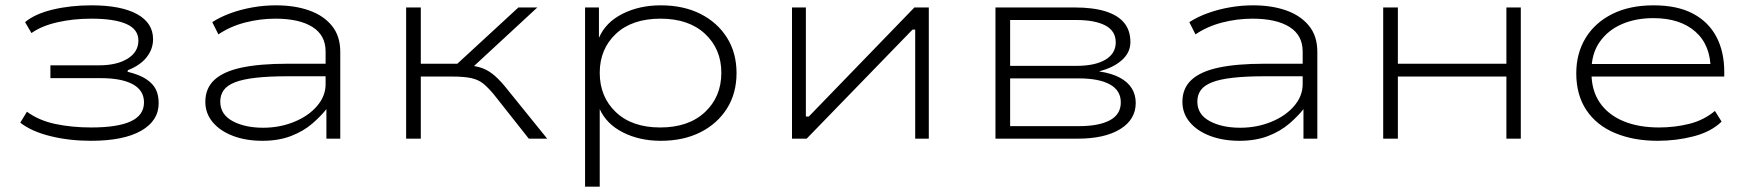

<svg xmlns="http://www.w3.org/2000/svg" viewBox="-20 -520 6565 720"><path d="M321 8Q240 8 169 -9.5Q98 -27 56 -60L81 -101Q126 -68 188 -55Q250 -42 322 -42Q421 -42 470.5 -65Q520 -88 520 -136Q520 -181 478 -204Q436 -227 357 -227H169V-275H351Q418 -275 458.5 -300Q499 -325 499 -368Q499 -410 454 -430Q409 -450 322 -450Q255 -450 195.5 -436.5Q136 -423 98 -396L74 -437Q111 -468 177.5 -484Q244 -500 323 -500Q434 -500 494 -467Q554 -434 554 -373Q554 -336 530 -305.5Q506 -275 460 -257L458 -251Q503 -240 528 -223.5Q553 -207 564 -185.5Q575 -164 575 -133Q575 -67 509 -29.5Q443 8 321 8Z M964 8Q902 8 853.5 -10.5Q805 -29 777.5 -62Q750 -95 750 -138Q750 -189 784 -220.5Q818 -252 886 -266.5Q954 -281 1057 -281H1216V-234H1060Q989 -234 940 -228.5Q891 -223 861.5 -211.5Q832 -200 819 -182Q806 -164 806 -139Q806 -91 852 -66Q898 -41 967 -41Q1029 -41 1083 -63Q1137 -85 1169 -122.5Q1201 -160 1201 -204V-327Q1201 -388 1151.5 -419Q1102 -450 1013 -450Q955 -450 899 -435.5Q843 -421 799 -391L776 -437Q807 -457 846 -471Q885 -485 928 -492.5Q971 -500 1015 -500Q1085 -500 1139 -481Q1193 -462 1224.5 -423.5Q1256 -385 1256 -326V0H1204V-111L1205 -112Q1184 -85 1151 -56.5Q1118 -28 1071.5 -10Q1025 8 964 8Z M1503 0V-492H1558V-281H1695L1924 -492H1995L1742 -258L1723 -276Q1763 -274 1788.5 -264.5Q1814 -255 1837 -234.5Q1860 -214 1888 -178L2032 0H1963L1831 -167Q1809 -193 1791.5 -207Q1774 -221 1747.5 -227Q1721 -233 1674 -233H1558V0Z M2174 180V-492H2226V-380H2227Q2252 -437 2315 -468.5Q2378 -500 2458 -500Q2543 -500 2606.5 -468Q2670 -436 2706 -379Q2742 -322 2742 -246Q2742 -170 2706 -113Q2670 -56 2606.5 -24Q2543 8 2458 8Q2378 8 2316 -23.5Q2254 -55 2229 -111V180ZM2456 -42Q2562 -42 2623.5 -99.5Q2685 -157 2685 -247Q2685 -336 2624 -393Q2563 -450 2457 -450Q2350 -450 2289.5 -393Q2229 -336 2229 -247Q2229 -157 2289.5 -99.5Q2350 -42 2456 -42Z M2950 0V-492H3002V-83H3013L3409 -492H3463V0H3412V-409H3402L3005 0Z M3713 0V-492H4010Q4079 -492 4125.5 -477.5Q4172 -463 4195.5 -434.5Q4219 -406 4219 -362Q4219 -323 4187 -294.5Q4155 -266 4103 -253V-252Q4149 -245 4179 -229Q4209 -213 4224 -189Q4239 -165 4239 -134Q4239 -72 4181 -36Q4123 0 4021 0ZM3768 -47H4026Q4101 -47 4142 -69Q4183 -91 4183 -136Q4183 -181 4142 -203.5Q4101 -226 4026 -226H3768ZM3768 -273H4016Q4086 -273 4125 -296Q4164 -319 4164 -361Q4164 -404 4125 -424.5Q4086 -445 4016 -445H3768Z M4628 8Q4566 8 4517.5 -10.5Q4469 -29 4441.5 -62Q4414 -95 4414 -138Q4414 -189 4448 -220.5Q4482 -252 4550 -266.5Q4618 -281 4721 -281H4880V-234H4724Q4653 -234 4604 -228.5Q4555 -223 4525.5 -211.5Q4496 -200 4483 -182Q4470 -164 4470 -139Q4470 -91 4516 -66Q4562 -41 4631 -41Q4693 -41 4747 -63Q4801 -85 4833 -122.5Q4865 -160 4865 -204V-327Q4865 -388 4815.5 -419Q4766 -450 4677 -450Q4619 -450 4563 -435.5Q4507 -421 4463 -391L4440 -437Q4471 -457 4510 -471Q4549 -485 4592 -492.5Q4635 -500 4679 -500Q4749 -500 4803 -481Q4857 -462 4888.5 -423.5Q4920 -385 4920 -326V0H4868V-111L4869 -112Q4848 -85 4815 -56.5Q4782 -28 4735.5 -10Q4689 8 4628 8Z M5167 0V-492H5222V-281H5629V-492H5683V0H5629V-233H5222V0Z M6196 8Q6106 8 6036.5 -21Q5967 -50 5929 -107Q5891 -164 5891 -245Q5891 -320 5926 -377.5Q5961 -435 6026 -467.5Q6091 -500 6181 -500Q6270 -500 6328.5 -469Q6387 -438 6416.5 -382Q6446 -326 6446 -250V-233H5925V-280H6423L6395 -258Q6395 -351 6337.5 -401.5Q6280 -452 6180 -452Q6114 -452 6062 -429.5Q6010 -407 5979 -363Q5948 -319 5948 -255V-247Q5948 -181 5979 -135.5Q6010 -90 6067 -66Q6124 -42 6201 -42Q6260 -42 6314.5 -55.5Q6369 -69 6411 -104L6436 -64Q6397 -26 6332 -9Q6267 8 6196 8Z"/></svg>

Font: Nunito Sans 7pt Expanded ExtraLight
Style: Regular
Weight: 250
Width: 7
Designer: Vernon Adams
Foundry: Vernon Adams
Version: Version 3.101;gftools[0.9.27]